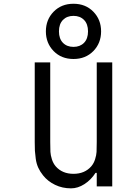

<svg xmlns="http://www.w3.org/2000/svg" viewBox="-20 -1002 707 1032"><path d="M268.2 -939.1Q309.9 -981.8 375 -981.8Q440.1 -981.8 481.8 -939.1Q523.4 -896.5 523.4 -833.3Q523.4 -770.2 481.8 -727.5Q440.1 -684.9 375 -684.9Q309.9 -684.9 268.2 -727.5Q226.6 -770.2 226.6 -833.3Q226.6 -896.5 268.2 -939.1ZM431.6 -894.9Q410.2 -916.7 375 -916.7Q339.8 -916.7 318.4 -894.9Q296.9 -873 296.9 -833.3Q296.9 -793.6 318.4 -771.8Q339.8 -750 375 -750Q410.2 -750 431.6 -771.8Q453.1 -793.6 453.1 -833.3Q453.1 -873 431.6 -894.9ZM362 10.4Q315.1 10.4 276 -8.5Q237 -27.3 211.6 -59.2Q195.3 -79.4 185.5 -100.9Q175.8 -122.4 172.2 -148.4Q168.6 -174.5 167.6 -191.4Q166.7 -208.3 166.7 -238.9V-666.7H250V-238.9Q250 -203.1 251 -185.5Q252 -168 258.8 -146.2Q265.6 -124.3 279.3 -108.1Q314.5 -67.7 375 -67.7Q435.5 -67.7 470.7 -108.1Q484.4 -124.3 491.2 -146.2Q498 -168 499 -185.5Q500 -203.1 500 -238.9V-666.7H583.3V0H500V-72.9H493.5Q469.4 -35.2 433.9 -12.4Q398.4 10.4 362 10.4Z"/></svg>

Font: Monoid
Style: Regular
Weight: 400
Width: 4
Monospace: yes
Designer: Andreas Larsen (@larsenwork)
Version: Version 0.61